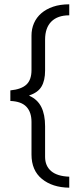

<svg xmlns="http://www.w3.org/2000/svg" viewBox="-20 -720 366 890"><path d="M301 -649Q247 -649 218 -620Q189 -591 189 -536V-393Q189 -347 172.5 -319Q156 -291 116 -278V-276Q154 -259 171.5 -224Q189 -189 189 -135V7Q189 49 217 73Q245 97 301 99V150Q223 149 174.5 109.5Q126 70 126 -4V-155Q126 -200 102.5 -225Q79 -250 28 -252V-301Q79 -306 102.5 -328Q126 -350 126 -395V-555Q126 -586 137.5 -612.5Q149 -639 171.5 -658.5Q194 -678 226.5 -689Q259 -700 301 -700Z"/></svg>

Font: Ek Mukta Light
Style: Regular
Weight: 300
Designer: Girish Dalvi and Yashodeep Gholap
Foundry: Ek Type
Version: Version 2.538;PS 1.002;hotconv 16.6.51;makeotf.lib2.5.65220;